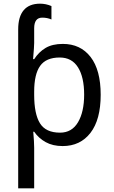

<svg xmlns="http://www.w3.org/2000/svg" viewBox="-20 -785 619 1045"><path d="M260 -752V-679Q237 -689 210 -689Q166 -689 166 -631V-551Q166 -532 160 -463H166Q191 -502 228 -524Q265 -546 322 -546Q418 -546 473 -475Q528 -404 528 -269Q528 -134 472.5 -62Q417 10 321 10Q267 10 228.5 -11.5Q190 -33 166 -68H161Q166 -11 166 20V240H79V-625Q79 -694 109 -729.5Q139 -765 198 -765Q230 -765 260 -752ZM166 -286V-269Q166 -165 197.5 -114Q229 -63 307 -63Q371 -63 404.5 -119.5Q438 -176 438 -270Q438 -365 404.5 -418.5Q371 -472 305 -472Q231 -472 198.5 -426.5Q166 -381 166 -286Z"/></svg>

Font: Noto Sans Display
Style: Regular
Weight: 400
Designer: Monotype Design team
Foundry: Monotype Imaging Inc.
Version: Version 1.000